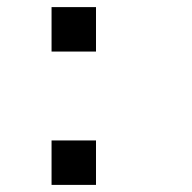

<svg xmlns="http://www.w3.org/2000/svg" viewBox="-20 -645 540 540"><path d="M125 -125V-250H250V-125ZM125 -500V-625H250V-500Z"/></svg>

Font: Galmuri7 Regular
Style: Regular
Weight: 400
Designer: Lee Minseo (quiple)
Version: Version 2.399;hotconv 1.1.1;makeotfexe 2.6.0 DEVELOPMENT